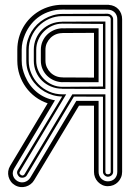

<svg xmlns="http://www.w3.org/2000/svg" viewBox="-20 -769 552 793"><path d="M176.8 -342.3Q149.2 -351.6 126.2 -368.7Q103.3 -385.7 86.7 -408.8Q70.1 -431.9 60.8 -459.7Q51.5 -487.5 51.5 -518.6V-563.2Q51.5 -589.1 58 -612.9Q64.5 -636.7 76.4 -657.3Q88.4 -678 105.2 -694.8Q122.1 -711.7 142.6 -723.8Q163.1 -735.8 186.9 -742.4Q210.7 -749 236.6 -749.3H429.2L429.7 -748.8Q441.7 -748 451.7 -743.4Q461.7 -738.8 469 -731Q476.3 -723.1 480.3 -712.6Q484.4 -702.1 484.4 -689.9V-59.1Q484.4 -46.6 479.7 -35.9Q475.1 -25.1 467.2 -17.1Q459.2 -9 448.5 -4.5Q437.7 0 425.3 0Q412.8 0 402.5 -4.9Q392.1 -9.8 384.4 -17.9Q376.7 -26.1 372.4 -36.7Q368.2 -47.4 368.2 -59.1V-332.5H306.2L121.1 -24.9Q115.5 -15.1 106.4 -8.3Q97.4 -1.5 86.8 1.6Q76.2 4.6 64.6 3.5Q53 2.4 42 -3.9Q31.5 -10 24.8 -19.3Q18.1 -28.6 15.3 -39.4Q12.5 -50.3 14 -61.9Q15.6 -73.5 22 -84ZM425.3 -20Q433.8 -20 441 -22.8Q448.2 -25.6 453.4 -30.8Q458.5 -35.9 461.4 -43.1Q464.4 -50.3 464.4 -59.1V-391.6L465.3 -546.6L464.4 -690.2Q464.4 -698.7 461.4 -705.8Q458.5 -712.9 453.4 -718Q448.2 -723.1 441.2 -726.1Q434.1 -729 425.5 -729L425.3 -729.2L237.8 -729.5Q211.4 -729.5 187.9 -722.4Q164.3 -715.3 144.5 -702.1Q124.8 -689 109.3 -670Q93.8 -651.1 83.5 -627.2Q76.9 -611.3 73.2 -595.9Q69.6 -580.6 69.6 -563.2V-518.6Q69.6 -501.2 73.2 -485.8Q76.9 -470.5 83.5 -454.6Q101.1 -413.6 132.9 -387.8Q164.8 -362.1 207 -354.7L39.1 -74Q30 -58.8 33.8 -44.4Q37.6 -30 52 -21Q59.1 -16.8 66.8 -16Q74.5 -15.1 81.5 -17.1Q88.6 -19 94.7 -23.7Q100.8 -28.3 105 -34.9L295.2 -352.3L387.2 -352.5V-59.1Q387.2 -51.3 390 -44.2Q392.8 -37.1 397.9 -31.7Q403.1 -26.4 410 -23.2Q417 -20 425.3 -20ZM236.8 -370.4H236.3Q217 -370.6 198.5 -376Q179.9 -381.3 163.6 -390.9Q147.2 -400.4 133.4 -413.8Q119.6 -427.2 109.7 -443.6Q99.9 -460 94.2 -478.9Q88.6 -497.8 88.6 -518.6V-563.2Q88.6 -584 94.2 -602.9Q99.9 -621.8 109.7 -638.2Q119.6 -654.5 133.4 -668Q147.2 -681.4 163.6 -690.9Q179.9 -700.4 198.5 -705.8Q217 -711.2 236.3 -711.4L425.3 -712.2L425.5 -711.9Q429.7 -711.9 433.6 -710Q437.5 -708 440.6 -705Q443.6 -701.9 445.4 -698Q447.3 -694.1 447.3 -690.2V-59.1Q447.3 -54.7 445.4 -50.9Q443.6 -47.1 440.4 -44.6Q437.3 -42 433.3 -40.5Q429.4 -39.1 425.3 -39.1Q421.9 -39.1 418.3 -40.6Q414.8 -42.2 411.9 -44.9Q408.9 -47.6 407.1 -51.3Q405.3 -54.9 405.3 -59.1V-369.6L285.2 -370.1L90.1 -43.9Q87.9 -40.5 84.4 -38.5Q80.8 -36.4 76.8 -35.5Q72.8 -34.7 68.8 -35.2Q64.9 -35.6 62 -37.1Q55.2 -41.5 51.9 -49.6Q48.6 -57.6 53 -65.9ZM425.3 -49.1Q429.9 -49.1 433.6 -51.4Q437.3 -53.7 437.3 -59.1V-689.9Q437.3 -694.6 434 -698.4Q430.7 -702.1 425.3 -702.1H424.6L424.3 -702.4H237.5Q208.3 -702.4 183 -691Q157.7 -679.7 138.9 -660.5Q120.1 -641.4 109.4 -616.2Q98.6 -591.1 98.6 -563.2V-518.6Q98.6 -490.7 109.4 -465.6Q120.1 -440.4 138.9 -421.3Q157.7 -402.1 183 -390.7Q208.3 -379.4 237.5 -379.4H253.4L62 -60.1Q59.1 -55.4 61.2 -51.9Q63.2 -48.3 67.1 -45.9Q71.5 -43 75.2 -44.4Q78.9 -45.9 81.1 -49.1L278.8 -379.4H415.3V-59.1Q415.3 -55.2 417.6 -52.1Q419.9 -49.1 425.3 -49.1ZM415.3 -401.6 236.6 -402.3V-402.6Q211.9 -402.8 190.7 -411.6Q169.4 -420.4 153.6 -435.8Q137.7 -451.2 128.7 -472.4Q119.6 -493.7 119.6 -518.6V-563.2Q119.6 -588.1 128.7 -609.4Q137.7 -630.6 153.6 -646Q169.4 -661.4 190.7 -670.2Q211.9 -679 236.6 -679.2V-679.4L415.3 -680.2ZM405.3 -670.2 237.5 -671.4Q215.6 -671.4 195.9 -662.6Q176.3 -653.8 161.5 -639Q146.7 -624.3 138.2 -604.6Q129.6 -585 129.6 -563.2V-518.6Q129.6 -496.8 138.2 -477.2Q146.7 -457.5 161.5 -442.6Q176.3 -427.7 195.9 -419.1Q215.6 -410.4 237.5 -410.4L405.3 -411.6ZM237.8 -429.7V-429.4H237.5Q219.2 -430.2 203 -437.1Q186.8 -444.1 174.7 -455.9Q162.6 -467.8 155.6 -483.8Q148.7 -499.8 148.7 -518.6V-563.2Q148.7 -582 155.6 -598Q162.6 -614 174.7 -625.9Q186.8 -637.7 203 -644.7Q219.2 -651.6 237.5 -652.3H237.8V-652.1L387.2 -652.3V-429.4ZM368.2 -633.3 237.8 -632.6V-632.3H237.5Q223.4 -632.3 210.7 -627.1Q198 -621.8 188.5 -612.4Q179 -603 173.3 -590.5Q167.7 -577.9 167.7 -563.2V-518.6Q167.7 -503.9 173.3 -491.3Q179 -478.8 188.5 -469.4Q198 -460 210.7 -454.7Q223.4 -449.5 237.5 -449.5H237.8V-449.2L368.2 -448.5Z"/></svg>

Font: TafelwerkOT
Style: Regular
Weight: 400
Designer: Peter Wiegel
Foundry: Peter Wiegel, based on an original design named Oxford by Christine Lord, 1969
Version: Version 1.000